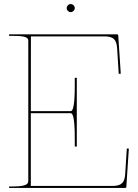

<svg xmlns="http://www.w3.org/2000/svg" viewBox="-20 -930 685 950"><path d="M310 -890C310 -879 319.5 -870 330 -870C341 -870 350 -879.5 350 -890C350 -901 340.5 -910 330 -910C319 -910 310 -900.5 310 -890ZM25 -760V-752.5H45C111 -752.5 120 -743 120 -727.5V-35.5C120 -21 113.5 -7.5 45 -7.5H25V0H600C601.5 0 605 -1 605 -4.5L617.5 -194.5L607.5 -195.5L599.5 -68.5C596.5 -26 581.5 -10 536 -10H132.5V-370H330C350 -370 350 -279 350 -235V-205H360V-545H350V-515C350 -474 350 -380 330 -380H132.5L133 -750H496C540 -750 556.5 -735.5 559.5 -691.5L567.5 -564.5L577.5 -565.5L565 -755.5C565 -757 563.5 -760 560 -760Z"/></svg>

Font: Znikomit
Style: Regular
Weight: 100
Designer: gluk
Foundry: gluk
Version: Version 0.55